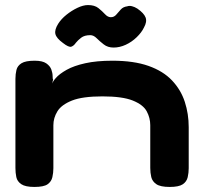

<svg xmlns="http://www.w3.org/2000/svg" viewBox="-20 -731 802 759"><path d="M116 8Q80 8 64 -3Q48 -14 44.5 -31Q41 -48 41 -67V-419Q41 -438 45 -454.5Q49 -471 65 -481Q81 -491 117 -491Q148 -491 163 -480.5Q178 -470 183 -456Q188 -442 188 -430Q188 -418 190 -417L185 -395Q186 -406 200.5 -422.5Q215 -439 243.5 -455Q272 -471 317 -481Q362 -491 424 -491Q509 -491 567 -470.5Q625 -450 660 -413Q695 -376 710.5 -328.5Q726 -281 726 -228V-66Q726 -48 722 -30.5Q718 -13 702.5 -2.5Q687 8 651 8Q614 8 598 -3Q582 -14 578 -31Q574 -48 574 -67V-236Q574 -265 560 -291Q546 -317 505 -333.5Q464 -350 385 -350Q306 -350 264.5 -333.5Q223 -317 207 -291Q191 -265 191 -236V-66Q191 -48 187 -30.5Q183 -13 168 -2.5Q153 8 116 8ZM328 -711Q354 -711 369 -699Q384 -687 395 -675Q406 -663 418 -663Q431 -663 439.5 -673Q448 -683 457.5 -693.5Q467 -704 483 -706Q491 -709 501.5 -706.5Q512 -704 523 -697Q549 -679 555.5 -662Q562 -645 549 -622Q540 -603 520.5 -584Q501 -565 477 -554Q453 -543 429 -543Q406 -543 390 -555.5Q374 -568 362 -580Q350 -592 337 -592Q314 -592 301 -582Q288 -572 280 -562Q272 -550 262 -546.5Q252 -543 229 -561Q203 -580 199 -596.5Q195 -613 210 -637Q222 -656 242.5 -672.5Q263 -689 286 -700Q309 -711 328 -711Z"/></svg>

Font: Fredoka Expanded SemiBold
Style: Regular
Weight: 600
Width: 7
Designer: Ben Nathan
Foundry: Milena B. Brandão, Ben Nathan
Version: Version 2.001